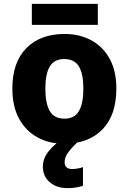

<svg xmlns="http://www.w3.org/2000/svg" viewBox="-20 -735 667 995"><path d="M583 -276Q583 -138 510.5 -64Q438 10 312 10Q234 10 173.5 -23.5Q113 -57 78.5 -120.5Q44 -184 44 -276Q44 -412 116.5 -485.5Q189 -559 315 -559Q393 -559 453.5 -526Q514 -493 548.5 -430Q583 -367 583 -276ZM215 -276Q215 -199 238 -159.5Q261 -120 314 -120Q366 -120 389 -159.5Q412 -199 412 -276Q412 -352 389 -390.5Q366 -429 313 -429Q261 -429 238 -390.5Q215 -352 215 -276ZM487 -715V-606H145V-715ZM315 105Q315 124 325.5 132.5Q336 141 353 141Q368 141 384 138Q400 135 410 131V228Q394 233 374.5 236.5Q355 240 330 240Q273 240 237.5 209Q202 178 202 128Q202 49 314 -21L383 0Q350 32 332.5 56Q315 80 315 105Z"/></svg>

Font: Noto Sans ExtraBold
Style: Regular
Weight: 800
Designer: Monotype Design Team
Foundry: Monotype Imaging Inc.
Version: Version 2.007